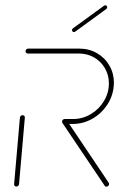

<svg xmlns="http://www.w3.org/2000/svg" viewBox="-20 -701 451 721"><path d="M41.5 -0.4Q37.8 -0.4 35.2 -3Q32.6 -5.6 33 -9.6L54.8 -259.3Q55.2 -263 58 -265.7Q60.7 -268.5 64.8 -268.5Q68.5 -268.5 71.1 -265.9Q73.7 -263.3 73.3 -259.3L51.5 -9.6Q51.1 -5.9 48.3 -3.1Q45.6 -0.4 41.5 -0.4ZM389.6 -10.4Q389.6 -6.3 386.7 -3.1Q383.7 0 379.6 0Q374.8 0 373 -3.7L214.4 -239.3Q213 -241.5 213 -243.7Q213 -247.8 215.9 -250.9Q218.9 -254.1 223 -254.1Q227.4 -254.1 230 -250.4L388.1 -14.8Q389.6 -12.6 389.6 -10.4ZM213 -244.1Q213 -248.1 215.9 -251.1Q218.9 -254.1 223 -254.1H254.8Q290 -254.1 320.9 -272.4Q351.9 -290.7 370.4 -321.7Q388.9 -352.6 388.9 -388.1Q388.9 -418.9 374.1 -444.6Q359.3 -470.4 333.5 -485.2Q307.8 -500 276.3 -500H84.4Q80.7 -500 78.3 -502.4Q75.9 -504.8 75.9 -508.5Q75.9 -512.6 78.9 -515.6Q81.9 -518.5 85.9 -518.5H277.8Q314.1 -518.5 343.9 -501.5Q373.7 -484.4 390.7 -455Q407.8 -425.6 407.8 -390Q407.8 -386.3 407 -377.4Q403.7 -338.9 381.9 -306.3Q360 -273.7 325.9 -254.6Q291.9 -235.6 253.3 -235.6H221.5Q217.8 -235.6 215.4 -238Q213 -240.4 213 -244.1ZM257.4 -580.7Q254.4 -580.7 252.4 -582.8Q250.4 -584.8 250.4 -587.8Q250.4 -592.2 253.7 -594.4L370.7 -679.6Q372.6 -681.1 375.6 -681.1Q378.5 -681.1 380.6 -679.1Q382.6 -677 382.6 -674.1Q382.6 -669.6 379.3 -667.4L262.6 -582.2Q260 -580.7 257.4 -580.7Z"/></svg>

Font: 26F Galaxy Sans Hairline
Style: Italic
Weight: 50
Italic angle: -5°
Designer: C₂₉H₂₅N₃O₅
Version: Version 1.200